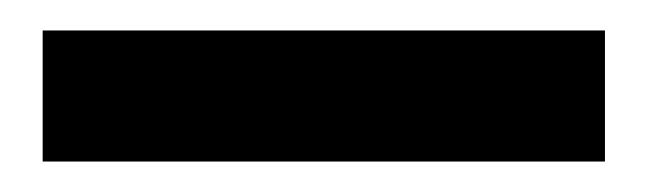

<svg xmlns="http://www.w3.org/2000/svg" viewBox="-20 -687 425 126"><path d="M8 -581V-667H377V-581Z"/></svg>

Font: DM Sans 12pt SemiBold
Style: Regular
Weight: 600
Version: Version 4.004;gftools[0.9.30]